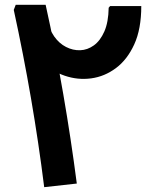

<svg xmlns="http://www.w3.org/2000/svg" viewBox="-20 -775 645 795"><path d="M88 -628 178 -694Q184 -653 204.5 -624Q225 -595 253.5 -580.5Q282 -566 312 -567Q342 -568 368.5 -587Q395 -606 412 -644.5Q429 -683 430 -743L436 -750H565Q565 -655 536 -591.5Q507 -528 460 -493Q413 -458 357.5 -450.5Q302 -443 248 -461.5Q194 -480 151.5 -522Q109 -564 88 -628ZM163 0Q140 -184 108.5 -367Q77 -550 37 -734L45 -755H169Q210 -570 242 -385Q274 -200 298 -15Z"/></svg>

Font: Fustat ExtraBold
Style: Regular
Weight: 800
Designer: Mohamed Gaber, Khaled Hosny, Laura Garcia Mut
Foundry: Kief Type Foundry, Alif Type Foundry, Hard Type Foundry
Version: Version 1.007